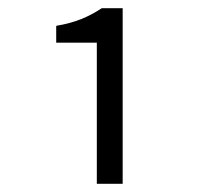

<svg xmlns="http://www.w3.org/2000/svg" viewBox="-20 -869 495 468"><path d="M216 -765H117V-806Q152 -812 178 -822.5Q204 -833 228 -849H279V-421H216Z"/></svg>

Font: Nebula Sans Book
Style: Regular
Weight: 400
Designer: Paul D. Hunt for Adobe (as Source Sans)
Foundry: Nebula Entertainment & Broadcasting LLC
Version: Version 1.010